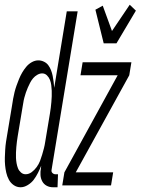

<svg xmlns="http://www.w3.org/2000/svg" viewBox="-41 -783 594 811"><path d="M46 8Q30 8 17 -1Q4 -10 -3.5 -24Q-11 -38 -14.5 -53.5Q-18 -69 -19.5 -85Q-21 -101 -20.5 -117.5Q-20 -134 -19 -151Q-18 -168 -15.5 -184.5Q-13 -201 -10 -218L10 -338Q12 -352 14.5 -366Q17 -380 20.5 -394Q24 -408 29 -422Q34 -436 39.5 -449.5Q45 -463 52.5 -476Q60 -489 70 -501Q80 -513 93.5 -520.5Q107 -528 121 -528Q133 -528 144.5 -522.5Q156 -517 163 -507.5Q170 -498 174.5 -486.5Q179 -475 181.5 -462.5Q184 -450 185.5 -437.5Q187 -425 188 -412L241 -735H287L178 -73Q177 -68 176.5 -63.5Q176 -59 178 -55.5Q180 -52 184 -49.5Q188 -47 192 -47H204L202 8H183Q168 8 156 1.5Q144 -5 137.5 -17Q131 -29 130 -43.5Q129 -58 132 -73L133 -83Q127 -68 119.5 -53Q112 -38 102 -24.5Q92 -11 76.5 -1.5Q61 8 46 8ZM67 -47Q81 -47 93 -56Q105 -65 114 -77.5Q123 -90 128 -103Q133 -116 137 -129.5Q141 -143 144.5 -156.5Q148 -170 150 -184L170 -304Q172 -316 173.5 -328Q175 -340 176 -352Q177 -364 177.5 -376Q178 -388 177.5 -400Q177 -412 175.5 -423.5Q174 -435 170 -445.5Q166 -456 157.5 -464.5Q149 -473 137 -473Q127 -473 116.5 -467Q106 -461 98.5 -452Q91 -443 86 -433Q81 -423 76.5 -413Q72 -403 68.5 -392.5Q65 -382 62 -371Q59 -360 57.5 -349.5Q56 -339 54 -329L34 -209Q32 -197 30.5 -185.5Q29 -174 28 -162Q27 -150 26.5 -138.5Q26 -127 26.5 -116Q27 -105 29 -93.5Q31 -82 35 -72Q39 -62 47.5 -54.5Q56 -47 67 -47ZM397 -600 362 -742 393 -759 432 -652 507 -763 533 -738 451 -600ZM222 0 231 -55 456 -465H299L308 -520H514L505 -465L279 -55H437L428 0Z"/></svg>

Font: Iosevka Light
Style: Italic
Weight: 300
Italic angle: -9°
Monospace: yes
Designer: Belleve Invis
Foundry: Belleve Invis
Version: Version 32.5.0; ttfautohint (v1.8.4)